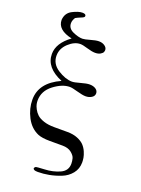

<svg xmlns="http://www.w3.org/2000/svg" viewBox="-161 -764 740 1010"><g transform="rotate(20 208.5 -259.0)"><path d="M27.8 -173.8Q27.8 -268.1 138.2 -317.9Q42 -357.9 42 -434.1Q42 -495.1 111.8 -545.9Q28.8 -564 28.8 -620.1Q31.7 -659.2 64.5 -676Q97.2 -692.9 119.1 -692.9Q139.2 -692.9 139.2 -681.2Q139.2 -676.3 134.5 -673.1Q129.9 -669.9 116.5 -664.6Q103 -659.2 91.8 -652.8Q80.6 -634.8 81.1 -620.1Q81.1 -591.3 111.6 -577.6Q142.1 -564 165 -564Q177.2 -564 206.5 -572.5Q235.8 -581.1 252 -581.1H252.9Q272 -581.1 285.4 -571.5Q298.8 -562 298.8 -548.8Q298.8 -543.9 296.4 -537.4Q293.9 -530.8 282.5 -523.9Q271 -517.1 252.9 -517.1Q235.8 -517.1 207.5 -525.6Q179.2 -534.2 166 -534.2Q132.8 -534.2 100.3 -504.2Q67.9 -474.1 67.9 -434.1Q67.9 -388.2 110.8 -360.6Q153.8 -333 190.9 -333Q204.1 -333 235.6 -342Q267.1 -351.1 284.2 -351.1Q305.2 -351.1 318.6 -342Q332 -333 332 -318.1Q332 -303.2 317.6 -294.2Q303.2 -285.2 284.2 -285.2Q267.1 -285.2 235.6 -294.2Q204.1 -303.2 190.9 -303.2Q148.9 -303.2 102.1 -267.6Q55.2 -231.9 55.2 -178.2Q55.2 -169.4 57.1 -158.7Q59.1 -147.9 67.1 -132.6Q75.2 -117.2 88.1 -105Q101.1 -92.8 126 -84.5Q150.9 -76.2 185.1 -76.2H259.8Q292 -76.2 316.4 -66.2Q340.8 -56.2 354 -42Q367.2 -27.8 375 -9.5Q382.8 8.8 385 22.5Q387.2 36.1 387.2 47.9Q387.2 84 365.7 110.6Q344.2 137.2 311 150.1Q277.8 163.1 246.3 168.9Q214.8 174.8 186 174.8H183.1Q158.2 174.8 158.2 163.1Q158.2 160.2 164.1 154.8Q168 151.9 213.9 149.9Q259.8 147.9 297.9 130.9Q335.9 113.8 335.9 74.2Q335.9 59.1 332 44.4Q328.1 29.8 309.6 14.9Q291 0 259.8 0H189Q145 0 121.1 -9.8Q77.1 -28.8 52.5 -75.9Q27.8 -123 27.8 -173.8Z"/></g></svg>

Font: CMU Serif Upright Italic
Style: UprightItalic
Weight: 500
Version: Version 0.7.0